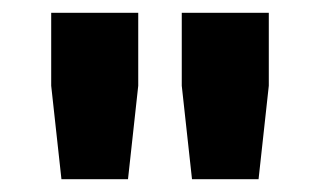

<svg xmlns="http://www.w3.org/2000/svg" viewBox="-20 -720 500 300"><path d="M60 -586V-700H196V-586L180 -440H76ZM264 -586V-700H400V-586L384 -440H280Z"/></svg>

Font: Chakra Petch
Style: Bold
Weight: 700
Designer: Katatrad Aksorn Co.,Ltd.
Foundry: Cadson Demak Co.,Ltd.
Version: Version 1.000; ttfautohint (v1.6)